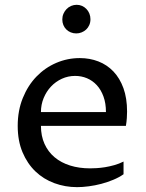

<svg xmlns="http://www.w3.org/2000/svg" viewBox="-20 -769 607 799"><path d="M494.1 -43.9Q475.6 -30.8 451.4 -20.8Q427.2 -10.7 401.4 -3.9Q375.5 2.9 349.4 6.3Q323.2 9.8 300.8 9.8Q251 9.8 206.1 -6.8Q161.1 -23.4 127.4 -55.7Q93.8 -87.9 73.7 -135.5Q53.7 -183.1 53.7 -245.1Q53.7 -309.1 75 -361.3Q96.2 -413.6 131.8 -450.4Q167.5 -487.3 214.1 -507.3Q260.7 -527.3 312 -527.3Q353.5 -527.3 389.4 -513.4Q425.3 -499.5 451.9 -471.7Q478.5 -443.8 493.7 -402.1Q508.8 -360.4 508.8 -304.7Q508.8 -293.5 507.8 -277.8Q506.8 -262.2 503.9 -245.1H150.4Q150.4 -203.1 165.3 -170.2Q180.2 -137.2 207.3 -114.5Q234.4 -91.8 272 -80.1Q309.6 -68.4 355 -68.4Q366.2 -68.4 382.3 -69.3Q398.4 -70.3 417 -73.2Q435.5 -76.2 455.6 -81.8Q475.6 -87.4 494.1 -96.7ZM420.9 -302.7Q420.9 -339.4 410.6 -367.4Q400.4 -395.5 382.8 -414.6Q365.2 -433.6 342 -443.4Q318.8 -453.1 292.5 -453.1Q263.2 -453.1 237.3 -441.2Q211.4 -429.2 192.1 -408.7Q172.9 -388.2 161.6 -360.8Q150.4 -333.5 150.4 -302.7ZM297.4 -629.9Q285.2 -629.9 274.4 -634.3Q263.7 -638.7 255.9 -646.5Q248 -654.3 243.7 -664.8Q239.3 -675.3 239.3 -688Q239.3 -700.7 244.1 -711.9Q249 -723.1 257.1 -731.4Q265.1 -739.7 276.1 -744.4Q287.1 -749 299.3 -749Q311 -749 321.5 -744.4Q332 -739.7 339.8 -731.4Q347.7 -723.1 352.1 -712.2Q356.4 -701.2 356.4 -689Q356.4 -675.8 351.6 -664.8Q346.7 -653.8 338.6 -646.2Q330.6 -638.7 319.8 -634.3Q309.1 -629.9 297.4 -629.9Z"/></svg>

Font: Proza Libre
Style: Regular
Weight: 400
Designer: Jasper de Waard
Foundry: Jasper de Waard
Version: Version 1.000; ttfautohint (v1.4.1.8-43bc)